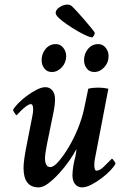

<svg xmlns="http://www.w3.org/2000/svg" viewBox="-20 -813 525 840"><path d="M149.4 6.8Q83 6.8 83 -78.1Q83 -96.7 86.9 -123Q90.8 -149.4 97.7 -183.6L121.1 -302.7Q123 -311.5 124 -319.3Q125 -327.1 125 -334Q125 -357.4 115.2 -357.4Q107.4 -357.4 95.2 -348.6Q83 -339.8 71.3 -328.1Q59.6 -316.4 52.7 -308.6Q50.8 -308.6 43.9 -318.4Q37.1 -328.1 37.1 -332Q43 -343.8 59.1 -360.4Q75.2 -377 96.7 -393.1Q118.2 -409.2 140.1 -420.4Q162.1 -431.6 178.7 -431.6Q197.3 -431.6 209 -417.5Q220.7 -403.3 220.7 -378.9Q220.7 -352.5 212.9 -316.4L184.6 -177.7Q180.7 -156.2 178.7 -143.1Q176.8 -129.9 176.8 -123Q176.8 -82 200.2 -82Q214.8 -82 235.8 -106Q256.8 -129.9 279.8 -168Q302.7 -206.1 320.8 -250.5Q338.9 -294.9 347.7 -335.9L366.2 -424.8Q383.8 -429.7 409.2 -429.7Q432.6 -429.7 454.1 -424.8L394.5 -114.3Q393.6 -109.4 393.1 -103.5Q392.6 -97.7 392.6 -90.8Q392.6 -66.4 402.3 -66.4Q417 -66.4 435.5 -85Q454.1 -103.5 469.7 -119.1Q471.7 -119.1 478.5 -109.9Q485.4 -100.6 485.4 -96.7Q479.5 -85 462.9 -67.4Q446.3 -49.8 424.3 -33.2Q402.3 -16.6 379.4 -4.9Q356.4 6.8 338.9 6.8Q320.3 6.8 308.6 -7.3Q296.9 -21.5 296.9 -46.9Q296.9 -54.7 298.3 -68.8Q299.8 -83 303.7 -103.5Q311.5 -131.8 313 -146.5Q314.5 -161.1 314.5 -161.1Q303.7 -139.6 283.7 -110.8Q263.7 -82 239.3 -55.2Q214.8 -28.3 191.4 -10.7Q168 6.8 149.4 6.8ZM410.2 -620.1Q429.7 -620.1 442.4 -604Q455.1 -587.9 455.1 -567.4Q455.1 -539.1 436 -518.6Q417 -498 392.6 -498Q371.1 -498 359.4 -513.7Q347.7 -529.3 347.7 -549.8Q347.7 -578.1 365.2 -599.1Q382.8 -620.1 410.2 -620.1ZM224.6 -620.1Q244.1 -620.1 256.8 -604Q269.5 -587.9 269.5 -567.4Q269.5 -539.1 250.5 -518.6Q231.4 -498 207 -498Q185.5 -498 173.8 -513.7Q162.1 -529.3 162.1 -549.8Q162.1 -578.1 179.7 -599.1Q197.3 -620.1 224.6 -620.1ZM381.8 -649.4Q376 -649.4 357.9 -657.2Q339.8 -665 317.4 -678.2Q294.9 -691.4 273.4 -706.1Q252 -720.7 237.8 -733.9Q223.6 -747.1 223.6 -756.8Q223.6 -770.5 240.7 -781.7Q257.8 -793 275.4 -793Q284.2 -793 292 -788.1Q300.8 -780.3 317.4 -762.2Q334 -744.1 351.6 -723.6Q369.1 -703.1 381.8 -687.5Q394.5 -671.9 394.5 -668.9Q394.5 -663.1 390.1 -656.2Q385.7 -649.4 381.8 -649.4Z"/></svg>

Font: Crimson Text SemiBold
Style: Italic
Weight: 600
Italic angle: -11°
Designer: Sebastian Kosch
Foundry: Sebastian Kosch
Version: Version 1.100; ttfautohint (v1.8.4)